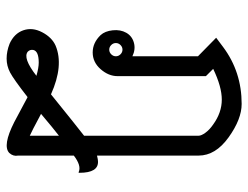

<svg xmlns="http://www.w3.org/2000/svg" viewBox="-105 -385 750 580"><g transform="rotate(90 270.0 -95.0)"><path d="M209 170Q185 163 169 163Q135 163 131 179Q129 189 136 196Q155 212 209 170ZM390 102Q369 118 324 156Q378 185 390 190ZM144 -84Q138 -90 130 -90Q122 -90 116 -84Q110 -78 110 -70Q110 -62 116 -56Q122 -50 130 -50Q138 -50 144 -56Q150 -62 150 -70Q150 -78 144 -84ZM467 -16Q502 -18 502 40Q502 44 499 42Q480 34 450 57V225Q453 240 442 252Q420 273 349 237Q337 231 311.5 217Q286 203 274 197H273Q219 239 199 249.5Q179 260 157 260Q135 260 112 251Q81 237 71.5 209.5Q62 182 77.5 152.5Q93 123 118 112Q178 87 265 126Q364 46 390 26V-320Q390 -328 381 -340.5Q372 -353 356 -364Q320 -390 281 -390Q242 -390 188 -364L210 -342V-75Q210 -48 189 -24Q168 0 138.5 0Q109 0 86 -24Q74 -37 71.5 -60.5Q69 -84 79 -101.5Q89 -119 109 -124.5Q129 -130 150 -120V-318L94 -373L122 -394Q197 -450 294 -450Q340 -450 395 -410.5Q450 -371 450 -320V-13Q462 -16 467 -16Z"/></g></svg>

Font: SOV_Station
Style: Book
Weight: 400
Version: Version 1.00